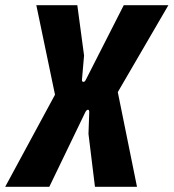

<svg xmlns="http://www.w3.org/2000/svg" viewBox="-36 -720 669 740"><path d="M-16 0 176 -355 104 -700H262L288 -506L280 -414Q279 -405 285 -404.5Q291 -404 295 -413L441 -700H613L418 -365L492 0H330L305 -204L308 -288Q308 -297 303 -297Q298 -297 293 -288L154 0Z"/></svg>

Font: Finlandica
Style: Italic
Weight: 400
Italic angle: -8°
Designer: Niklas Ekholm, Juho Hiilivirta, Jaakko Suomalainen
Foundry: Helsinki Type Studio
Version: Version 1.064